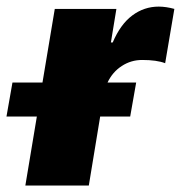

<svg xmlns="http://www.w3.org/2000/svg" viewBox="-74 -573 558 593"><path d="M4.3 0 39.8 -213.1H-54L-35.5 -318.2H57.2L95.2 -545.5H285.5L268.5 -441.8H274.1Q297.9 -497.9 334.5 -525.2Q371.1 -552.6 416.2 -552.6Q438.6 -552.6 464.5 -545.5L436.1 -377.8Q410.2 -387.8 365.1 -387.8Q330.6 -387.8 302 -369.1Q273.4 -350.5 258.2 -318.2H346.6L328.1 -213.1H235.4L200.3 0Z"/></svg>

Font: Karasuma Gothic
Style: Italic
Weight: 900
Italic angle: -9.39999°
Designer: Rasmus Andersson / Ryoko Nishizuka
Foundry: Genbu
Version: Version 1.00